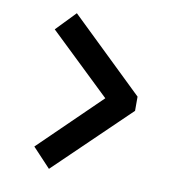

<svg xmlns="http://www.w3.org/2000/svg" viewBox="-76 -739 751 799"><g transform="rotate(10 300.0 -340.0)"><path d="M185 -669 494 -371V-311L183 -11L107 -92L363 -341L106 -587Z"/></g></svg>

Font: Kode Mono
Style: Bold
Weight: 700
Monospace: yes
Designer: Isa Ozler
Foundry: Kadena LLC
Version: Version 1.206;gftools[0.9.28]